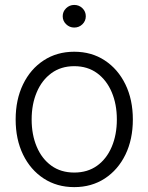

<svg xmlns="http://www.w3.org/2000/svg" viewBox="-20 -748 602 779"><path d="M281.2 11.2Q210.9 11.2 157.2 -23.9Q103.5 -59.1 73.5 -120.8Q43.5 -182.6 43.5 -263.2Q43.5 -343.8 73.5 -405.8Q103.5 -467.8 157.2 -502.9Q210.9 -538.1 281.2 -538.1Q351.6 -538.1 405 -502.9Q458.5 -467.8 488.8 -405.8Q519 -343.8 519 -263.2Q519 -182.6 489 -120.8Q459 -59.1 405.3 -23.9Q351.6 11.2 281.2 11.2ZM281.2 -47.9Q335.4 -47.9 374 -75.7Q412.6 -103.5 433.3 -152.3Q454.1 -201.2 454.1 -263.2Q454.1 -325.2 433.3 -374Q412.6 -422.9 374 -451.2Q335.4 -479.5 281.2 -479.5Q227.5 -479.5 188.7 -451.2Q149.9 -422.9 129.2 -374Q108.4 -325.2 108.4 -263.2Q108.4 -201.2 129.2 -152.3Q149.9 -103.5 188.5 -75.7Q227.1 -47.9 281.2 -47.9ZM281.2 -636.2Q262.2 -636.2 248.3 -649.7Q234.4 -663.1 234.4 -682.1Q234.4 -701.2 248.3 -714.6Q262.2 -728 281.2 -728Q300.8 -728 314.5 -714.6Q328.1 -701.2 328.1 -682.1Q328.1 -663.1 314.5 -649.7Q300.8 -636.2 281.2 -636.2Z"/></svg>

Font: Inter 24pt Light
Style: Regular
Weight: 300
Designer: Rasmus Andersson
Foundry: rsms
Version: Version 4.001;git-66647c0bb